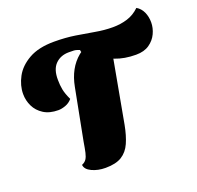

<svg xmlns="http://www.w3.org/2000/svg" viewBox="-129 -862 1052 1023"><g transform="rotate(-20 397.0 -350.5)"><path d="M170 -353Q120 -353 87 -374Q54 -395 38 -428Q22 -461 22 -498Q22 -546 47.5 -593.5Q73 -641 128.5 -672.5Q184 -704 272 -704Q336 -704 391 -695.5Q446 -687 496 -678Q546 -669 594 -669Q638 -669 676.5 -681Q715 -693 746 -723Q770 -709 782 -682.5Q794 -656 794 -624Q794 -592 779.5 -561Q765 -530 735.5 -509.5Q706 -489 660 -489Q594 -489 543 -509Q492 -529 454 -556Q416 -583 389 -604L387 -615Q368 -623 354.5 -623.5Q341 -624 327 -624Q280 -624 250.5 -594.5Q221 -565 222 -505Q222 -476 227 -450Q232 -424 249 -388Q233 -369 210.5 -361Q188 -353 170 -353ZM301 22Q258 22 224 6Q190 -10 188 -36Q205 -43 213.5 -55.5Q222 -68 227 -90Q232 -112 238 -149L294 -439Q313 -540 379 -594.5Q445 -649 566 -663L474 -159Q463 -101 445 -60.5Q427 -20 393.5 1Q360 22 301 22Z"/></g></svg>

Font: Sansita Swashed Light Black
Style: Regular
Weight: 900
Version: Version 1.003